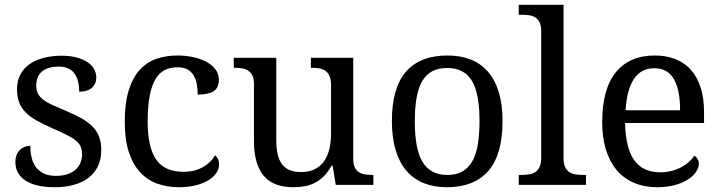

<svg xmlns="http://www.w3.org/2000/svg" viewBox="-20 -780 3040 810"><path d="M210 9.8Q172.4 9.8 141.8 3.2Q111.3 -3.4 89.8 -16.8Q68.4 -30.3 56.6 -50Q44.9 -69.8 44.9 -96.2Q44.9 -116.2 51.5 -129.6Q58.1 -143.1 67.6 -150.9Q77.1 -158.7 88.1 -161.9Q99.1 -165 107.9 -165Q107.9 -138.7 113.3 -115.7Q118.7 -92.8 131.3 -75.4Q144 -58.1 164.8 -48.1Q185.5 -38.1 215.8 -38.1Q242.7 -38.1 263.2 -44.7Q283.7 -51.3 297.6 -63.2Q311.5 -75.2 318.8 -92Q326.2 -108.9 326.2 -128.9Q326.2 -147.5 320.6 -160.9Q314.9 -174.3 301 -186Q287.1 -197.8 263.2 -210Q239.3 -222.2 203.1 -237.8Q164.6 -254.9 136 -270.8Q107.4 -286.6 88.9 -305.2Q70.3 -323.7 61 -347.4Q51.8 -371.1 51.8 -403.8Q51.8 -438 65.2 -464.4Q78.6 -490.7 103.5 -508.5Q128.4 -526.4 163.1 -535.6Q197.8 -544.9 240.2 -544.9Q275.9 -544.9 303.2 -537.6Q330.6 -530.3 349.1 -517.8Q367.7 -505.4 377 -488.5Q386.2 -471.7 386.2 -453.1Q386.2 -425.8 367.4 -409.4Q348.6 -393.1 314 -393.1Q314 -443.4 293.2 -471.2Q272.5 -499 228 -499Q202.6 -499 184.6 -493.2Q166.5 -487.3 155 -476.6Q143.6 -465.8 138.2 -451.2Q132.8 -436.5 132.8 -418.9Q132.8 -399.9 139.6 -386Q146.5 -372.1 161.4 -360.4Q176.3 -348.6 200 -337.6Q223.6 -326.7 256.8 -313Q296.4 -296.4 324.7 -280.3Q353 -264.2 371.3 -245.1Q389.6 -226.1 398.4 -202.1Q407.2 -178.2 407.2 -147Q407.2 -107.9 393.1 -78.6Q378.9 -49.3 353 -29.5Q327.1 -9.8 290.8 0Q254.4 9.8 210 9.8Z M734.4 9.8Q684.6 9.8 642.6 -5.6Q600.6 -21 570.3 -54.2Q540 -87.4 523.2 -139.4Q506.3 -191.4 506.3 -265.1Q506.3 -345.2 523.2 -399.2Q540 -453.1 570.1 -485.8Q600.1 -518.6 640.9 -532.2Q681.6 -545.9 729 -545.9Q760.3 -545.9 791.3 -539.8Q822.3 -533.7 847.2 -521Q872.1 -508.3 887.7 -489Q903.3 -469.7 903.3 -443.8Q903.3 -409.2 880.9 -395Q858.4 -380.9 814 -380.9Q814 -404.3 810.1 -425.3Q806.2 -446.3 796.6 -462.2Q787.1 -478 770.8 -487.1Q754.4 -496.1 729 -496.1Q700.2 -496.1 677 -485.4Q653.8 -474.6 637.2 -448.2Q620.6 -421.9 611.8 -377.4Q603 -333 603 -266.1Q603 -159.7 638.4 -107.4Q673.8 -55.2 754.4 -55.2Q800.8 -55.2 835.4 -74.7Q870.1 -94.2 887.2 -125Q894.5 -119.1 899.4 -109.4Q904.3 -99.6 904.3 -85.9Q904.3 -68.8 893.6 -51.8Q882.8 -34.7 861.6 -21Q840.3 -7.3 808.6 1.2Q776.9 9.8 734.4 9.8Z M1470.2 -108.9Q1470.2 -86.9 1476.8 -73.5Q1483.4 -60.1 1494.6 -53.2Q1505.9 -46.4 1520.8 -44.2Q1535.6 -42 1552.2 -42H1555.2V0H1396.5L1383.3 -81.1H1378.4Q1363.3 -52.7 1345 -35.2Q1326.7 -17.6 1306.2 -7.6Q1285.6 2.4 1263.2 6.1Q1240.7 9.8 1216.3 9.8Q1176.8 9.8 1146 -1.5Q1115.2 -12.7 1094.2 -36.6Q1073.2 -60.5 1062.3 -97.7Q1051.3 -134.8 1051.3 -186V-425.8Q1051.3 -447.8 1044.7 -461.2Q1038.1 -474.6 1026.9 -481.9Q1015.6 -489.3 1000.7 -491.7Q985.8 -494.1 969.2 -494.1H966.3V-536.1H1145.5V-190.9Q1145.5 -158.2 1150.6 -132.8Q1155.8 -107.4 1167.7 -89.8Q1179.7 -72.3 1200 -63.2Q1220.2 -54.2 1250.5 -54.2Q1283.7 -54.2 1307.4 -65.9Q1331.1 -77.6 1346.4 -98.9Q1361.8 -120.1 1369.1 -149.9Q1376.5 -179.7 1376.5 -215.8V-421.9Q1376.5 -445.3 1369.9 -459.7Q1363.3 -474.1 1352.3 -481.7Q1341.3 -489.3 1326.4 -491.7Q1311.5 -494.1 1294.4 -494.1H1291.5V-536.1H1470.2Z M2100.1 -269Q2100.1 -127.9 2040.3 -59.1Q1980.5 9.8 1865.2 9.8Q1811 9.8 1768.1 -7.3Q1725.1 -24.4 1695.1 -59.1Q1665 -93.8 1649.2 -146.2Q1633.3 -198.7 1633.3 -269Q1633.3 -409.2 1692.6 -477.5Q1752 -545.9 1868.2 -545.9Q1922.4 -545.9 1965.3 -529.1Q2008.3 -512.2 2038.3 -477.8Q2068.4 -443.4 2084.2 -391.4Q2100.1 -339.4 2100.1 -269ZM1730 -269Q1730 -213.4 1737.3 -170.9Q1744.6 -128.4 1761 -99.9Q1777.3 -71.3 1803.5 -56.6Q1829.6 -42 1867.2 -42Q1904.8 -42 1930.7 -56.6Q1956.5 -71.3 1972.7 -99.9Q1988.8 -128.4 1995.8 -170.9Q2002.9 -213.4 2002.9 -269Q2002.9 -324.7 1995.6 -366.7Q1988.3 -408.7 1972.2 -436.8Q1956.1 -464.8 1929.9 -479Q1903.8 -493.2 1866.2 -493.2Q1828.6 -493.2 1802.7 -479Q1776.9 -464.8 1760.7 -436.8Q1744.6 -408.7 1737.3 -366.7Q1730 -324.7 1730 -269Z M2181.2 -42Q2198.2 -42 2213.1 -44.4Q2228 -46.9 2239 -54.4Q2250 -62 2256.6 -76.2Q2263.2 -90.3 2263.2 -113.8V-649.9Q2263.2 -671.9 2256.6 -685.3Q2250 -698.7 2238.8 -706.1Q2227.5 -713.4 2212.6 -715.6Q2197.8 -717.8 2181.2 -717.8H2168.5V-759.8H2357.4V-113.8Q2357.4 -90.3 2363.8 -76.2Q2370.1 -62 2381.3 -54.4Q2392.6 -46.9 2407.5 -44.4Q2422.4 -42 2439.5 -42H2452.1V0H2168.5V-42Z M2740.2 -492.2Q2684.6 -492.2 2654.5 -447Q2624.5 -401.9 2619.1 -314.9H2849.1Q2849.1 -354.5 2843.3 -387.2Q2837.4 -419.9 2824.7 -443.4Q2812 -466.8 2791.3 -479.5Q2770.5 -492.2 2740.2 -492.2ZM2752.4 9.8Q2698.2 9.8 2655 -8.5Q2611.8 -26.9 2582 -62Q2552.2 -97.2 2536.4 -148.2Q2520.5 -199.2 2520.5 -264.2Q2520.5 -404.3 2578.1 -475.1Q2635.7 -545.9 2742.2 -545.9Q2790.5 -545.9 2829.1 -530.8Q2867.7 -515.6 2894.5 -485.6Q2921.4 -455.6 2935.8 -410.9Q2950.2 -366.2 2950.2 -307.1V-261.2H2617.2Q2618.2 -206.5 2628.2 -167.2Q2638.2 -127.9 2657 -102.5Q2675.8 -77.1 2703.1 -65.2Q2730.5 -53.2 2766.1 -53.2Q2792 -53.2 2814.2 -59.1Q2836.4 -64.9 2854.5 -74.7Q2872.6 -84.5 2886.5 -96.9Q2900.4 -109.4 2909.2 -123Q2916 -120.1 2922.1 -110.8Q2928.2 -101.6 2928.2 -88.9Q2928.2 -73.7 2917.5 -56.4Q2906.7 -39.1 2884.8 -24.4Q2862.8 -9.8 2829.8 0Q2796.9 9.8 2752.4 9.8Z"/></svg>

Font: Gandom FD
Style: FD
Weight: 400
Foundry: DejaVu fonts team - Redesigned by Saber Rastikerdar - Based on Samim Font
Version: Version 0.6